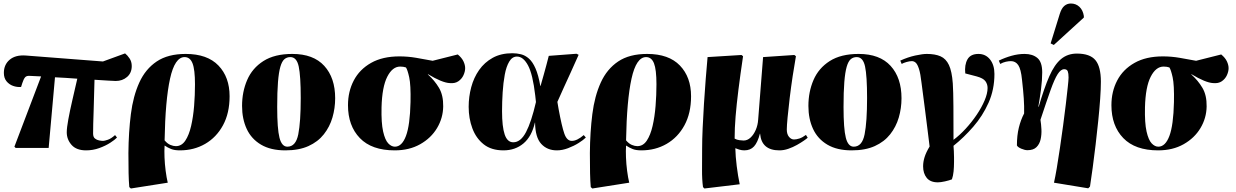

<svg xmlns="http://www.w3.org/2000/svg" viewBox="-20 -842 7035 1093"><path d="M470 14Q415 14 387.5 -17Q360 -48 360 -89Q360 -114 369 -163Q378 -212 392 -272.5Q406 -333 420 -394Q389 -396 356.5 -398.5Q324 -401 293 -402L257 0H69L62 -7L214 -407Q198 -407 182 -408.5Q166 -410 151 -410Q131 -412 122.5 -401.5Q114 -391 107 -369L100 -347Q77 -345 54.5 -353Q32 -361 17 -379.5Q2 -398 2 -427Q2 -474 35 -502Q68 -530 126 -526L566 -492L692 -538Q705 -528 717.5 -509.5Q730 -491 730 -466Q730 -427 703.5 -404Q677 -381 639 -381Q631 -381 598 -383Q565 -385 518 -388Q516 -290 513 -209.5Q510 -129 510 -82Q510 -62 520.5 -53.5Q531 -45 544.5 -42.5Q558 -40 567 -40Q575 -40 594 -46.5Q613 -53 635 -73L646 -59Q635 -47 608 -29.5Q581 -12 545 1Q509 14 470 14Z M725 231 716 223Q713 189 712 143.5Q711 98 711 29Q712 -90 725 -192.5Q738 -295 773 -372Q808 -449 872 -492Q936 -535 1037 -535Q1160 -535 1223.5 -469Q1287 -403 1287 -294Q1287 -198 1249.5 -129Q1212 -60 1148 -23Q1084 14 1004 14Q973 14 953.5 6Q934 -2 918 -13H917Q915 15 916.5 53.5Q918 92 923 130.5Q928 169 935 198ZM981 -10Q1014 -10 1035 -41.5Q1056 -73 1068 -125Q1080 -177 1085 -239Q1090 -301 1090 -362Q1090 -446 1076 -481.5Q1062 -517 1031 -517Q975 -517 948 -394Q921 -271 917 -43Q933 -24 950 -17Q967 -10 981 -10Z M1604 14Q1521 14 1466 -18.5Q1411 -51 1384.5 -108Q1358 -165 1358 -239Q1358 -319 1387 -386.5Q1416 -454 1479.5 -494.5Q1543 -535 1644 -535Q1764 -535 1826 -467Q1888 -399 1888 -283Q1888 -226 1872.5 -173Q1857 -120 1823.5 -77.5Q1790 -35 1736 -10.5Q1682 14 1604 14ZM1616 -7Q1664 -7 1678 -77.5Q1692 -148 1692 -284Q1692 -410 1680.5 -463.5Q1669 -517 1633 -517Q1613 -517 1599 -505Q1585 -493 1576 -462Q1567 -431 1562.5 -375.5Q1558 -320 1558 -233Q1558 -109 1571 -58Q1584 -7 1616 -7Z M2227 14Q2096 14 2028.5 -56Q1961 -126 1961 -243Q1961 -321 1994 -384Q2027 -447 2092.5 -484Q2158 -521 2254 -521Q2302 -521 2348.5 -513Q2395 -505 2443 -496L2586 -532Q2609 -513 2618.5 -492.5Q2628 -472 2628 -454Q2628 -435 2618.5 -414Q2609 -393 2589.5 -379.5Q2570 -366 2540 -369Q2497 -371 2416 -420V-418Q2454 -384 2479 -342Q2504 -300 2503 -236Q2502 -170 2468 -113Q2434 -56 2372 -21Q2310 14 2227 14ZM2228 -7Q2268 -7 2291 -68Q2314 -129 2317 -261Q2319 -359 2309.5 -402Q2300 -445 2291 -458Q2277 -463 2258 -463Q2214 -463 2184.5 -405Q2155 -347 2152 -231Q2150 -142 2161 -93.5Q2172 -45 2190 -26Q2208 -7 2228 -7Z M2846 14Q2777 14 2733.5 -20.5Q2690 -55 2669 -111.5Q2648 -168 2648 -234Q2648 -291 2662.5 -345.5Q2677 -400 2707.5 -443.5Q2738 -487 2785 -513Q2832 -539 2897 -539Q2922 -539 2946 -533Q2970 -527 2991 -508.5Q3012 -490 3028.5 -452.5Q3045 -415 3056 -352H3057Q3068 -391 3076 -419Q3084 -447 3090.5 -472Q3097 -497 3104 -524L3262 -536L3274 -530Q3248 -471 3227.5 -426.5Q3207 -382 3189.5 -343.5Q3172 -305 3153 -262L3160 -221Q3178 -123 3192.5 -81.5Q3207 -40 3235 -40Q3265 -40 3303 -73L3315 -59Q3301 -45 3274 -28Q3247 -11 3214 1.5Q3181 14 3150 14Q3095 14 3061 -23Q3027 -60 3026 -144H3025Q3007 -65 2960 -25.5Q2913 14 2846 14ZM2902 -32Q2944 -32 2974.5 -90Q3005 -148 3031 -261L3027 -298Q3013 -419 2986 -469.5Q2959 -520 2923 -520Q2896 -520 2879 -491.5Q2862 -463 2853.5 -417Q2845 -371 2841.5 -316.5Q2838 -262 2838 -209Q2838 -121 2853 -76.5Q2868 -32 2902 -32Z M3352 231 3343 223Q3340 189 3339 143.5Q3338 98 3338 29Q3339 -90 3352 -192.5Q3365 -295 3400 -372Q3435 -449 3499 -492Q3563 -535 3664 -535Q3787 -535 3850.5 -469Q3914 -403 3914 -294Q3914 -198 3876.5 -129Q3839 -60 3775 -23Q3711 14 3631 14Q3600 14 3580.5 6Q3561 -2 3545 -13H3544Q3542 15 3543.5 53.5Q3545 92 3550 130.5Q3555 169 3562 198ZM3608 -10Q3641 -10 3662 -41.5Q3683 -73 3695 -125Q3707 -177 3712 -239Q3717 -301 3717 -362Q3717 -446 3703 -481.5Q3689 -517 3658 -517Q3602 -517 3575 -394Q3548 -271 3544 -43Q3560 -24 3577 -17Q3594 -10 3608 -10Z M3990 231 3982 223Q3976 180 3976.5 122.5Q3977 65 3977 5Q3977 -47 3980 -113.5Q3983 -180 3987.5 -252Q3992 -324 3997.5 -392.5Q4003 -461 4008 -517L4201 -529L4210 -522Q4194 -414 4183.5 -330Q4173 -246 4167.5 -179Q4162 -112 4162 -53Q4174 -46 4189.5 -44Q4205 -42 4213 -42Q4235 -42 4253 -59Q4271 -76 4282.5 -103Q4294 -130 4296 -161L4324 -517L4502 -529L4511 -522Q4502 -472 4492.5 -409Q4483 -346 4475.5 -284Q4468 -222 4463.5 -173.5Q4459 -125 4459 -105Q4459 -78 4471.5 -63Q4484 -48 4500 -48Q4513 -48 4530.5 -53.5Q4548 -59 4568 -74L4578 -58Q4573 -53 4556.5 -41.5Q4540 -30 4517 -17Q4494 -4 4468 5Q4442 14 4417 14Q4315 14 4307 -81H4306Q4293 -31 4272.5 -8.5Q4252 14 4217 14Q4203 14 4188 9.5Q4173 5 4167 2H4166Q4167 48 4174 104Q4181 160 4191 207Z M4828 14Q4745 14 4690 -18.5Q4635 -51 4608.5 -108Q4582 -165 4582 -239Q4582 -319 4611 -386.5Q4640 -454 4703.5 -494.5Q4767 -535 4868 -535Q4988 -535 5050 -467Q5112 -399 5112 -283Q5112 -226 5096.5 -173Q5081 -120 5047.5 -77.5Q5014 -35 4960 -10.5Q4906 14 4828 14ZM4840 -7Q4888 -7 4902 -77.5Q4916 -148 4916 -284Q4916 -410 4904.5 -463.5Q4893 -517 4857 -517Q4837 -517 4823 -505Q4809 -493 4800 -462Q4791 -431 4786.5 -375.5Q4782 -320 4782 -233Q4782 -109 4795 -58Q4808 -7 4840 -7Z M5319 196Q5276 196 5255.5 170.5Q5235 145 5235 105Q5235 79 5243.5 52Q5252 25 5272 -8Q5266 -57 5259.5 -109Q5253 -161 5245 -224Q5237 -287 5226 -370Q5220 -423 5211.5 -449.5Q5203 -476 5193 -485Q5183 -494 5171 -494Q5158 -494 5140.5 -489Q5123 -484 5113 -478L5105 -497Q5149 -517 5190.5 -526Q5232 -535 5256 -535Q5303 -535 5334 -521.5Q5365 -508 5382 -472Q5399 -436 5404 -367Q5407 -322 5407.5 -236.5Q5408 -151 5408 -46Q5443 -72 5477.5 -109.5Q5512 -147 5540 -188.5Q5568 -230 5585 -270Q5602 -310 5602 -341Q5602 -363 5589.5 -380Q5577 -397 5540 -407L5475 -424Q5470 -473 5487.5 -504Q5505 -535 5550 -535Q5591 -535 5616 -503.5Q5641 -472 5641 -421Q5641 -332 5607.5 -257Q5574 -182 5520.5 -120.5Q5467 -59 5408 -12Q5409 0 5410 18Q5411 36 5411 53.5Q5411 71 5411 80Q5411 108 5408.5 133.5Q5406 159 5399 179Q5384 185 5359.5 190.5Q5335 196 5319 196Z M6175 230 5980 198Q5987 167 5996 115Q6005 63 6014 0Q6023 -63 6032 -127.5Q6041 -192 6047.5 -249Q6054 -306 6058.5 -346.5Q6063 -387 6063 -401Q6063 -424 6058.5 -436Q6054 -448 6038 -448Q6019 -448 6001 -420Q5983 -392 5960.5 -329Q5938 -266 5903 -160Q5907 -136 5908.5 -106Q5910 -76 5904 -49Q5898 -22 5880.5 -4.5Q5863 13 5829 13Q5814 13 5794 4.5Q5774 -4 5769 -14Q5769 -71 5780 -115.5Q5791 -160 5810 -196Q5811 -237 5808 -282Q5805 -327 5798 -388Q5792 -449 5776.5 -471.5Q5761 -494 5735 -494Q5722 -494 5706 -490.5Q5690 -487 5674 -478L5666 -497Q5701 -514 5738.5 -524.5Q5776 -535 5813 -535Q5858 -535 5885.5 -512Q5913 -489 5913 -430Q5913 -385 5906 -332Q5899 -279 5891 -235L5893 -234Q5924 -341 5953.5 -408Q5983 -475 6020.5 -506Q6058 -537 6110 -537Q6185 -537 6216 -499.5Q6247 -462 6247 -377Q6247 -338 6243 -280Q6239 -222 6232 -154.5Q6225 -87 6217 -18.5Q6209 50 6200.5 112Q6192 174 6185 220ZM5979 -586 5961 -595 6013 -763Q6023 -795 6039 -808.5Q6055 -822 6076 -822Q6105 -822 6125 -803Q6145 -784 6150 -751V-742Z M6573 14Q6442 14 6374.5 -56Q6307 -126 6307 -243Q6307 -321 6340 -384Q6373 -447 6438.5 -484Q6504 -521 6600 -521Q6648 -521 6694.5 -513Q6741 -505 6789 -496L6932 -532Q6955 -513 6964.5 -492.5Q6974 -472 6974 -454Q6974 -435 6964.5 -414Q6955 -393 6935.5 -379.5Q6916 -366 6886 -369Q6843 -371 6762 -420V-418Q6800 -384 6825 -342Q6850 -300 6849 -236Q6848 -170 6814 -113Q6780 -56 6718 -21Q6656 14 6573 14ZM6574 -7Q6614 -7 6637 -68Q6660 -129 6663 -261Q6665 -359 6655.5 -402Q6646 -445 6637 -458Q6623 -463 6604 -463Q6560 -463 6530.5 -405Q6501 -347 6498 -231Q6496 -142 6507 -93.5Q6518 -45 6536 -26Q6554 -7 6574 -7Z"/></svg>

Font: Literata 72pt ExtraBold
Style: Italic
Weight: 800
Italic angle: -2°
Designer: Latin by Veronika Burian and Jose Scaglione. Greek by Irene Vlachou. Cyrillic by Vera Evstafieva
Foundry: TypeTogether
Version: Version 3.002